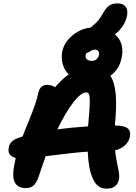

<svg xmlns="http://www.w3.org/2000/svg" viewBox="-20 -1126 807 1138"><path d="M611.8 -7.8Q581.5 -7.8 561.3 -23.9Q541 -40 526.9 -76.2Q504.9 -123.5 500 -227.1Q423.8 -222.7 251 -200.2Q228 -136.7 208 -76.2Q196.3 -41.5 178.7 -26.4Q161.1 -11.2 134.8 -11.2Q85 -11.2 67.6 -44.9Q50.3 -78.6 65.9 -154.8Q66.9 -159.7 69.6 -171.6Q72.3 -183.6 73.2 -189.9Q21.5 -202.6 32.2 -253.9Q40 -295.4 98.1 -312Q101.1 -313 106.2 -314.7Q111.3 -316.4 113.8 -316.9Q124.5 -346.2 147 -400.1Q169.4 -454.1 183.6 -494.1Q197.8 -534.2 206.1 -570.8Q215.8 -623 259.8 -623Q285.6 -623 306.2 -608.9Q347.7 -656.7 387.2 -685.1Q361.8 -710.4 351.8 -746.1Q341.8 -781.7 349.1 -820.8Q360.8 -876.5 410.6 -917Q460.4 -957.5 516.1 -961.9Q520.5 -964.8 524.9 -969.2Q548.8 -988.3 563 -1005.6Q577.1 -1022.9 592.8 -1051.8Q610.4 -1082 629.4 -1094Q648.4 -1106 675.8 -1106Q709.5 -1106 724.4 -1086.9Q739.3 -1067.9 732.9 -1032.2Q719.7 -968.8 661.1 -921.9Q689.5 -898.9 700 -862.8Q710.4 -826.7 701.2 -785.2Q688 -714.8 633.8 -676.8Q660.2 -638.2 666 -564.7Q671.9 -491.2 661.1 -383.8V-381.8Q717.3 -381.8 736.8 -365Q756.3 -348.1 750 -315.9Q744.1 -286.6 720.7 -264.9Q697.3 -243.2 662.1 -234.9Q665.5 -200.7 673.3 -163.3Q681.2 -126 684.8 -103.3Q688.5 -80.6 685.1 -63Q673.3 -7.8 611.8 -7.8ZM487.8 -799.8Q484.9 -784.7 494.9 -774.9Q504.9 -765.1 523.9 -765.1Q540.5 -765.1 551.8 -774.7Q563 -784.2 566.9 -800.8Q569.3 -814.9 562.5 -823.5Q555.7 -832 541 -832Q529.3 -832 514.9 -822Q500.5 -812 493.2 -812H492.2Q489.3 -806.6 487.8 -799.8ZM490.2 -578.1Q460.4 -578.1 415 -519.8Q369.6 -461.4 319.8 -358.9Q411.6 -371.6 502 -377Q502 -384.3 502.9 -387.2Q506.8 -431.2 509 -460.2Q511.2 -489.3 512 -511.7Q512.7 -534.2 511.7 -546.1Q510.7 -558.1 507.8 -565.9Q504.9 -573.7 501 -575.9Q497.1 -578.1 490.2 -578.1Z"/></svg>

Font: Shantell Sans Bouncy
Style: Bold Italic
Weight: 700
Italic angle: -11.31°
Designer: Stephen Nixon, Anya Danilova, Shantell Martin
Foundry: Arrow Type
Version: Version 1.006;[9816181b4]